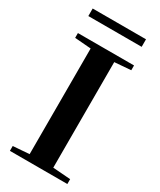

<svg xmlns="http://www.w3.org/2000/svg" viewBox="-203 -870 778 936"><g transform="rotate(30 186.0 -401.5)"><path d="M26.9 -760.3V-802.7H327.1V-760.3ZM24.4 0V-27.3L115.7 -34.2V-628.9L24.4 -636.2V-663.1H340.3V-636.2L248.5 -628.9V-34.7L347.7 -27.3V0Z"/></g></svg>

Font: Elstob SemiBold
Style: Regular
Weight: 600
Designer: Peter S. Baker
Version: Version 1.015